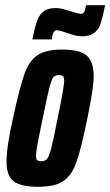

<svg xmlns="http://www.w3.org/2000/svg" viewBox="-20 -708 423 736"><path d="M5 -88Q5 -146 30 -255Q55 -371 73 -422.5Q91 -474 123 -496Q155 -518 218 -518Q285 -518 312 -495.5Q339 -473 339 -416Q339 -370 315 -255Q291 -137 273 -86.5Q255 -36 223 -14Q191 8 126 8Q60 8 32.5 -13Q5 -34 5 -88ZM201 -255Q226 -376 226 -398Q226 -412 221.5 -416Q217 -420 206 -420Q191 -420 184 -411Q177 -402 169 -371Q161 -340 144 -255L138 -227Q129 -184 123.5 -153.5Q118 -123 118 -111Q118 -98 122.5 -94Q127 -90 138 -90Q153 -90 160.5 -99Q168 -108 176.5 -140.5Q185 -173 201 -255ZM192 -677Q210 -677 227 -672Q244 -667 250 -665Q283 -655 291 -655Q299 -655 303 -662.5Q307 -670 310 -688H383Q374 -643 366 -619Q358 -595 341.5 -582Q325 -569 296 -569Q276 -569 259.5 -574.5Q243 -580 239 -581Q233 -583 219 -587.5Q205 -592 198 -592Q190 -592 185.5 -584Q181 -576 178 -557H104Q113 -602 121.5 -626.5Q130 -651 146.5 -664Q163 -677 192 -677Z"/></svg>

Font: Saira Ultra Condensed ExtraBold
Style: Italic
Weight: 800
Width: 1
Italic angle: -12°
Designer: Hector Gatti with collaboration of the Omnibus-Type team
Foundry: Omnibus-Type
Version: Version 1.001; ttfautohint (v1.8)